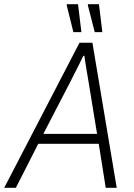

<svg xmlns="http://www.w3.org/2000/svg" viewBox="-48 -888 635 908"><path d="M-28 0 328 -686H389L504 0H452L419 -208H133L27 0ZM157 -255H411L371 -500Q369 -511 366.5 -526.5Q364 -542 361 -559.5Q358 -577 355.5 -594Q353 -611 351 -624H346Q338 -606 326 -583Q314 -560 303 -537.5Q292 -515 284 -500ZM299 -736 267 -865 269 -868H321L337 -736ZM400 -736 367 -865 369 -868H420L436 -736Z"/></svg>

Font: Archivo SemiCondensed Thin
Style: Italic
Weight: 250
Width: 4
Italic angle: -10°
Designer: Hector Gatti
Foundry: Omnibus-Type
Version: Version 2.001